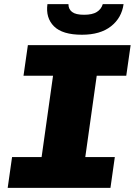

<svg xmlns="http://www.w3.org/2000/svg" viewBox="-20 -903 648 923"><path d="M17 0 38 -148H180L235 -539H93L114 -686H608L587 -539H445L390 -148H532L511 0ZM374 -736Q280 -736 239.5 -776.5Q199 -817 208 -883H309Q309 -859 326.5 -845.5Q344 -832 384 -832Q424 -832 445.5 -845.5Q467 -859 474 -883H574Q565 -817 513.5 -776.5Q462 -736 374 -736Z"/></svg>

Font: Chivo Mono Medium Black
Style: Italic
Weight: 900
Italic angle: -8.05°
Monospace: yes
Version: Version 1.008